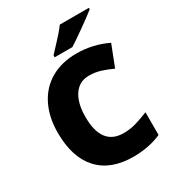

<svg xmlns="http://www.w3.org/2000/svg" viewBox="-219 -1058 1087 1194"><g transform="rotate(-30 324.5 -460.5)"><path d="M395 -565.9Q326.2 -565.9 287.6 -509.5Q249 -453.1 249 -354Q249 -147.9 405.8 -147.9Q453.1 -147.9 497.6 -161.1Q542 -174.3 586.9 -192.9V-29.8Q497.6 9.8 384.8 9.8Q223.1 9.8 137 -84Q50.8 -177.7 50.8 -355Q50.8 -465.8 92.5 -549.8Q134.3 -633.8 212.6 -679Q291 -724.1 397 -724.1Q512.7 -724.1 618.2 -673.8L559.1 -522Q519.5 -540.5 480 -553.2Q440.4 -565.9 395 -565.9ZM269 -771V-785.2Q344.2 -865.7 364.5 -889.2Q384.8 -912.6 397.9 -931.2H606.9V-920.9Q567.9 -889.6 499.5 -841.3Q431.2 -793 396 -771Z"/></g></svg>

Font: Open Sans ExtBd
Style: Bold
Weight: 800
Foundry: Ascender Corporation
Version: Version 1.10